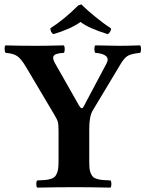

<svg xmlns="http://www.w3.org/2000/svg" viewBox="-20 -854 664 876"><path d="M486.8 -724.1Q486.8 -716.8 482.4 -709.2Q478 -701.7 471.2 -698.2Q383.3 -725.6 347.2 -753.9Q304.7 -722.7 224.1 -698.2Q210 -705.1 210 -725.1Q273.4 -765.6 336.9 -829.1L351.1 -834Q378.4 -806.6 417.2 -775.4Q456.1 -744.1 486.8 -724.1ZM387.2 -122.1Q387.2 -100.6 388.4 -86.7Q389.6 -72.8 394.5 -62.3Q399.4 -51.8 405 -46.4Q410.6 -41 423.3 -37.4Q436 -33.7 448.5 -32.7Q460.9 -31.7 483.9 -30.8Q488.3 -26.4 488.3 -14.4Q488.3 -2.4 483.9 2Q384.3 0 325.2 0Q247.6 0 149.9 2Q145.5 -2.4 145.5 -14.4Q145.5 -26.4 149.9 -30.8Q172.9 -31.7 185.3 -32.7Q197.8 -33.7 210.4 -37.4Q223.1 -41 228.8 -46.4Q234.4 -51.8 239.3 -62.3Q244.1 -72.8 245.6 -86.7Q247.1 -100.6 247.1 -122.1V-258.8Q247.1 -286.1 243.9 -297.9Q240.7 -309.6 227.1 -332L99.6 -546.9Q75.7 -587.4 57.6 -598.6Q39.6 -610.4 5.9 -612.8Q1.5 -617.2 1 -629.9Q0.5 -642.6 4.9 -647Q64.5 -645 147 -645Q190.9 -645 271 -647Q275.4 -642.6 275.4 -629.9Q275.4 -617.2 271 -612.8Q231 -610.8 224.4 -598.1Q217.8 -585.4 235.8 -557.1L340.3 -373Q347.7 -360.4 352.8 -360.1Q357.9 -359.9 362.8 -370.1L465.8 -564Q477.5 -585.9 463.6 -598.1Q449.7 -610.4 415 -612.8Q410.6 -617.2 410.6 -629.9Q410.6 -642.6 415 -647Q495.1 -645 525.9 -645Q559.6 -645 619.1 -647Q623.5 -642.6 623.5 -629.9Q623.5 -617.2 619.1 -612.8Q582.5 -609.4 565.4 -600.6Q548.8 -592.3 532.2 -564.9L403.8 -351.1Q387.2 -324.2 387.2 -267.6Z"/></svg>

Font: Linux Libertine G
Style: Bold
Weight: 700
Designer: Philipp H. Poll
Foundry: Philipp H. Poll
Version: Version 5.0.3